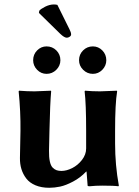

<svg xmlns="http://www.w3.org/2000/svg" viewBox="-20 -845 631 874"><path d="M339.8 -570.8C339.8 -554.2 346 -539.7 358.4 -527.3C370.8 -515 385.6 -508.8 402.8 -508.8C419.4 -508.8 433.8 -515 445.8 -527.3C457.8 -539.7 463.9 -554.2 463.9 -570.8C463.9 -588.4 457.8 -603.3 445.8 -615.5C433.8 -627.7 419.4 -633.8 402.8 -633.8C385.3 -633.8 370.4 -627.7 358.2 -615.5C345.9 -603.3 339.8 -588.4 339.8 -570.8ZM130.9 -570.8C130.9 -554.2 136.9 -539.7 148.9 -527.3C161 -515 175.3 -508.8 191.9 -508.8C209.1 -508.8 224 -515 236.3 -527.3C248.7 -539.7 254.9 -554.2 254.9 -570.8C254.9 -588.4 248.8 -603.3 236.6 -615.5C224.4 -627.7 209.5 -633.8 191.9 -633.8C175.3 -633.8 161 -627.7 148.9 -615.5C136.9 -603.3 130.9 -588.4 130.9 -570.8ZM372.1 -64H374L378.9 0C378.9 2 382 2.9 388.2 2.9C405.8 1 424.8 0 445.3 0C481.1 0 505.7 1 519 2.9L521 0C509.6 -62.5 503.9 -126.5 503.9 -191.9V-249C503.9 -331.7 507 -391.8 513.2 -429.2L512.2 -432.1L435.1 -429.2C412.3 -429.2 389.6 -430.2 367.2 -432.1L365.2 -429.2C369.8 -391.8 372.1 -331.7 372.1 -249V-168.9C372.1 -150.7 365.8 -133.5 353.3 -117.2C340.7 -100.9 325.8 -88.5 308.6 -79.8C291.3 -71.2 275.1 -66.9 259.8 -66.9C251.3 -66.9 244 -68 237.8 -70.1C231.6 -72.2 225.6 -76.2 219.7 -82C213.9 -87.9 209.6 -97.3 206.8 -110.4C204 -123.4 202.8 -139.6 203.1 -159.2L205.1 -249C207 -333.7 209.6 -393.7 212.9 -429.2L211.9 -432.1L137.2 -429.2C114.4 -429.2 91 -430.2 66.9 -432.1L64.9 -429.2C71.1 -367.4 73.9 -307.3 73.2 -249L70.8 -126C70.5 -108.1 72.7 -91.3 77.4 -75.7C82.1 -60.1 89.5 -45.7 99.6 -32.5C109.7 -19.3 123.7 -9 141.6 -1.5C159.5 6 180.3 9.8 204.1 9.8C220.1 9.8 236.6 8 253.7 4.4C270.8 0.8 290.4 -6.8 312.7 -18.6C335 -30.3 354.8 -45.4 372.1 -64ZM241.2 -822.8C236.7 -824.1 231.3 -824.7 225.1 -824.7C212.4 -824.7 199.2 -821.3 185.5 -814.5C171.9 -807.6 162.9 -801.4 158.7 -795.9L157.2 -786.1L253.9 -691.4C266.3 -679.4 276.4 -673.3 284.2 -673.3C288.4 -673.3 292.7 -674.8 297.1 -677.7C301.5 -680.7 303.7 -684.1 303.7 -688C303.7 -694.5 301.3 -702.3 296.4 -711.4Z"/></svg>

Font: Linux Biolinum G
Style: Bold
Weight: 700
Designer: Philipp H. Poll
Foundry: Philipp H. Poll
Version: Version 1.1.0